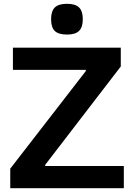

<svg xmlns="http://www.w3.org/2000/svg" viewBox="-20 -991 705 1011"><path d="M333 -809Q288 -809 268.5 -828Q249 -847 249 -890Q249 -932 268.5 -951.5Q288 -971 333 -971Q377 -971 396.5 -951.5Q416 -932 416 -890Q416 -848 396.5 -828.5Q377 -809 333 -809ZM34 -103 432 -617V-623H48V-740H616V-641L218 -123V-117H632V0H34Z"/></svg>

Font: Encode Sans Wide
Style: SemiBold
Weight: 600
Designer: Pablo Impallari, Andres Torresi
Foundry: Pablo Impallari, Andres Torresi
Version: Version 1.000; ttfautohint (v1.00) -l 8 -r 50 -G 200 -x 14 -